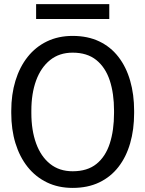

<svg xmlns="http://www.w3.org/2000/svg" viewBox="-20 -894 700 924"><path d="M329.6 10.3Q260.7 10.3 206.1 -16.1Q151.4 -42.5 113 -90.6Q74.7 -138.7 54.4 -204.6Q34.2 -270.5 34.2 -350.1V-360.4Q34.2 -439.5 54.4 -505.6Q74.7 -571.8 113 -620.1Q151.4 -668.5 206.1 -694.8Q260.7 -721.2 329.6 -721.2Q402.3 -721.2 457.5 -694.8Q512.7 -668.5 550 -620.1Q587.4 -571.8 606.4 -505.6Q625.5 -439.5 625.5 -360.4V-350.1Q625.5 -270.5 606.4 -204.6Q587.4 -138.7 550 -90.6Q512.7 -42.5 457.5 -16.1Q402.3 10.3 329.6 10.3ZM329.6 -69.8Q400.4 -69.8 444.1 -105Q487.8 -140.1 508.3 -203.4Q528.8 -266.6 528.8 -350.1V-361.3Q528.8 -444.3 508.1 -507.1Q487.3 -569.8 443.4 -605.2Q399.4 -640.6 329.6 -640.6Q265.6 -640.6 221.2 -605Q176.8 -569.3 153.8 -506.6Q130.9 -443.8 130.9 -361.3V-350.1Q130.9 -267.1 153.8 -203.9Q176.8 -140.6 221.2 -105.2Q265.6 -69.8 329.6 -69.8ZM153.8 -802.7V-874H505.9V-802.7Z"/></svg>

Font: Roboto Slab LO
Style: Regular
Weight: 400
Designer: Google
Version: Version 2.000